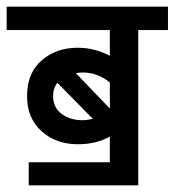

<svg xmlns="http://www.w3.org/2000/svg" viewBox="-44 -486 523 575"><path d="M370 -396V69H42V0H285V-77Q244 -54 189 -54Q124 -54 80.5 -93Q37 -132 37 -198Q37 -267 80.5 -305Q124 -343 189 -343Q239 -343 285 -319V-396H-24V-466H459V-396ZM183 -267 285 -161V-239Q248 -269 203 -269Q197 -269 183 -267ZM203 -126Q216 -126 234 -130L128 -238Q115 -222 115 -198Q115 -164 140.5 -145Q166 -126 203 -126Z"/></svg>

Font: Cambay Devanagari
Style: Regular
Weight: 700
Designer: Pooja Saxena
Foundry: Pooja Saxena
Version: Version 1.095;PS 001.095;hotconv 1.0.70;makeotf.lib2.5.58329